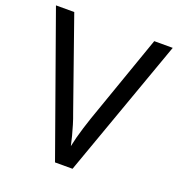

<svg xmlns="http://www.w3.org/2000/svg" viewBox="-130 -821 859 927"><g transform="rotate(20 300.0 -357.0)"><path d="M600 -714 345 0H255L0 -714H94L255 -256Q266 -227 274 -200Q282 -173 288.5 -148.5Q295 -124 300 -100Q305 -124 311.5 -149Q318 -174 326.5 -201Q335 -228 345 -258L505 -714Z"/></g></svg>

Font: Noto Sans Gunjala Gondi
Style: Regular
Weight: 400
Designer: Ek Type
Foundry: Ek Type
Version: Version 1.004